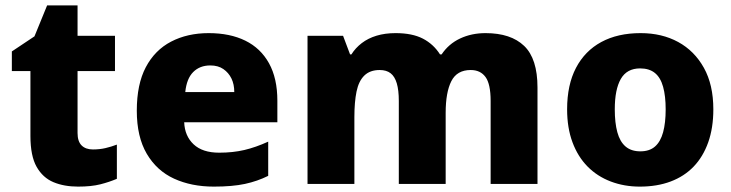

<svg xmlns="http://www.w3.org/2000/svg" viewBox="-20 -683 2714 713"><path d="M325 -128Q350 -128 371.5 -133Q393 -138 414 -146V-19Q386 -7 352.5 1.5Q319 10 270 10Q218 10 178.5 -6.5Q139 -23 116 -63.5Q93 -104 93 -178V-419H24V-492L108 -548L155 -663H268V-550H407V-419H268V-189Q268 -158 283 -143Q298 -128 325 -128Z M755 -560Q834 -560 891 -532Q948 -504 979 -448Q1010 -392 1010 -309V-229H664Q666 -178 699 -147Q732 -116 794 -116Q845 -116 887.5 -126Q930 -136 976 -157V-30Q936 -10 889.5 0Q843 10 774 10Q691 10 626.5 -19.5Q562 -49 525 -112Q488 -175 488 -272Q488 -370 521.5 -433.5Q555 -497 615.5 -528.5Q676 -560 755 -560ZM761 -440Q722 -440 697.5 -415.5Q673 -391 668 -341H850Q850 -370 839.5 -391.5Q829 -413 809.5 -426.5Q790 -440 761 -440Z M1783 -560Q1877 -560 1926.5 -512.5Q1976 -465 1976 -358V0H1802V-308Q1802 -371 1783 -397Q1764 -423 1728 -423Q1677 -423 1656 -381.5Q1635 -340 1635 -264V0H1461V-308Q1461 -348 1453.5 -373.5Q1446 -399 1430.5 -411Q1415 -423 1390 -423Q1354 -423 1333 -402.5Q1312 -382 1304 -343Q1296 -304 1296 -248V0H1122V-550H1254L1280 -481H1285Q1300 -505 1323.5 -523Q1347 -541 1378.5 -550.5Q1410 -560 1449 -560Q1511 -560 1550.5 -539.5Q1590 -519 1614 -481H1620Q1646 -520 1688.5 -540Q1731 -560 1783 -560Z M2629 -277Q2629 -208 2610 -154.5Q2591 -101 2556 -64.5Q2521 -28 2470.5 -9Q2420 10 2356 10Q2298 10 2248 -9Q2198 -28 2162 -64.5Q2126 -101 2106 -154.5Q2086 -208 2086 -277Q2086 -368 2119 -431Q2152 -494 2213 -527Q2274 -560 2359 -560Q2438 -560 2498.5 -527Q2559 -494 2594 -431Q2629 -368 2629 -277ZM2263 -277Q2263 -227 2272.5 -192Q2282 -157 2303 -139Q2324 -121 2358 -121Q2392 -121 2412.5 -139Q2433 -157 2442.5 -192Q2452 -227 2452 -277Q2452 -326 2442.5 -360.5Q2433 -395 2412 -412Q2391 -429 2357 -429Q2308 -429 2285.5 -390Q2263 -351 2263 -277Z"/></svg>

Font: Noto Sans Oriya ExtraBold
Style: Regular
Weight: 800
Version: Version 2.003